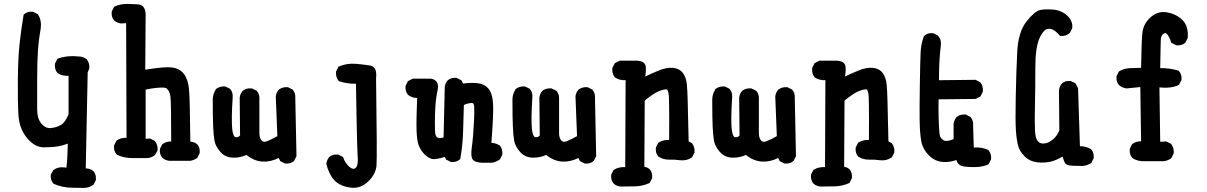

<svg xmlns="http://www.w3.org/2000/svg" viewBox="-20 -797 6040 961"><path d="M342.8 142.6Q293.9 142.6 251 124L249 123.5L247.6 122.1Q231.9 105 234.4 79.1V77.1L235.4 75.2L246.1 55.7L247.6 53.7L249.5 52.7Q272 36.6 302.7 41L312.5 42Q315.9 11.7 317.4 -19.5Q318.8 -48.8 319.3 -78.1Q293.9 -68.4 270.5 -64.5Q241.2 -59.6 199.2 -59.6Q153.8 -59.6 114.7 -106.9Q76.2 -153.3 72.3 -222.2Q68.4 -287.6 69.3 -397.5Q70.3 -507.3 78.1 -578.6Q85.9 -649.9 97.7 -720.2L98.1 -723.6L101.1 -726.1Q117.7 -740.7 143.6 -738.3H145.5L147 -737.3L166.5 -727.5L168.9 -726.1L170.4 -724.1Q180.2 -709 183.3 -690.9Q186.5 -672.9 183.6 -652.8Q173.8 -598.6 169.9 -543Q168 -515.1 167 -478.5Q166 -441.9 166 -396.5V-252Q166 -202.1 188 -177.2Q198.7 -165 210.4 -159.9Q222.2 -154.8 234.9 -156.2Q263.7 -158.7 286.1 -172.4Q307.1 -185.1 323.2 -225.6V-417.5Q293 -415.5 269.5 -430.2L267.6 -431.2L266.6 -432.6Q252.4 -451.2 254.9 -476.6V-478.5L255.9 -480L265.6 -499.5L267.6 -502.9L271 -504.4Q293.5 -512.2 318.8 -514.9Q344.2 -517.6 370.6 -514.6Q382.8 -514.6 393.6 -511.2Q404.3 -507.8 413.1 -501L414.1 -500L415 -499Q429.2 -480.5 426.8 -455.1V-453.6L426.3 -452.6L418.9 -434.6L409.2 45.9Q430.2 45.9 446.3 58.6L447.3 59.1L447.8 60.1Q462.4 76.7 460 102.5V104.5L459 106L449.2 125.5L448.2 127.4L445.8 128.9Q423.8 144.5 394 143.6Q368.2 142.6 342.8 142.6Z M826.2 7.8Q807.6 5.4 793.5 -6.3L793 -6.8L792.5 -7.3Q777.8 -23.9 780.3 -49.8V-51.8L781.2 -53.2L791 -72.8L792 -74.7L794.4 -76.2Q812.5 -89.4 836.9 -88.9Q836.9 -286.1 833 -314Q832 -322.8 829.3 -330.3Q826.7 -337.9 823 -343.8Q819.3 -349.6 814 -354.5Q811 -357.4 799.1 -358.4Q787.1 -359.4 763.2 -357.2Q739.3 -355 709 -348.6V-102.1L728 -103.5H730.5L732.9 -102.5L752.4 -92.8L754.4 -91.8L755.9 -90.3Q771 -71.3 768.6 -45.9V-43.9L767.6 -42L756.8 -22.5L755.4 -20.5L753.9 -19.5Q738.3 -8.3 719.7 -5.9H719.2H718.8H640.6Q599.1 -5.9 565.9 -22.5L564 -23.4L563 -24.9Q548.3 -41.5 550.8 -67.4V-69.3L551.8 -70.8L561.5 -90.3L562.5 -92.3L564.5 -93.8Q585 -108.9 613.3 -106.9L611.3 -681.2L586.4 -679.7H585.4H585Q566.4 -682.1 552.2 -693.8L551.8 -694.3L551.3 -694.8Q536.6 -711.4 539.1 -737.3V-739.3L540 -740.7L549.8 -760.3L551.3 -763.2L554.7 -764.6Q568.4 -771 583.3 -774.2Q598.1 -777.3 614.3 -777.3Q629.4 -777.3 644 -776.6Q658.7 -775.9 672.9 -774.9Q690.9 -773.4 700 -759.3Q709 -745.1 709 -722.7L707 -448.2Q804.7 -463.9 839.4 -459.5Q879.4 -454.6 900.4 -427.2Q910.6 -414.1 917 -395.3Q923.3 -376.5 925.8 -352.5Q928.2 -329.6 929.9 -263.9Q931.6 -198.2 932.6 -87.9Q942.4 -87.4 950.4 -84.5Q958.5 -81.5 965.8 -76.2L966.8 -75.7L967.3 -74.7Q981.9 -58.1 979.5 -32.2V-30.3L978.5 -28.8L968.8 -9.3L967.8 -7.3L965.8 -5.9Q950.2 5.4 931.6 7.8H931.2H930.7H827.1H826.7Z M1404.8 20.5 1385.3 10.7 1382.3 9.3 1380.9 5.9 1375 -6.3Q1354.5 3.9 1334.7 8.3Q1314.9 12.7 1294.9 11.7Q1252.9 9.8 1213.4 -21.5Q1184.1 -7.8 1149.4 -7.8Q1108.9 -7.8 1083.5 -36.1Q1071.8 -49.3 1064.2 -63.2Q1056.6 -77.1 1053.7 -91.8Q1048.8 -119.1 1046.9 -165.5Q1044.9 -211.9 1044.9 -295.9Q1044.9 -305.7 1046.6 -315.2Q1048.3 -324.7 1051.8 -333.3Q1055.2 -341.8 1060.1 -350.1L1061 -351.6L1062.5 -352.5Q1071.8 -359.4 1083 -362.3Q1094.2 -365.2 1106.4 -364.3H1108.4L1109.9 -363.3L1129.4 -353.5L1131.3 -352.5L1132.3 -351.1Q1147 -334.5 1144.5 -308.6Q1137.7 -201.2 1142.1 -153.3Q1143.6 -137.7 1146.7 -127.7Q1149.9 -117.7 1152.8 -114.3Q1155.8 -110.8 1159.2 -110.4Q1172.9 -108.4 1181.6 -119.1L1179.7 -307.6V-308.1V-308.6Q1180.2 -311 1180.7 -313.2Q1181.2 -315.4 1181.6 -317.6Q1182.1 -319.8 1182.9 -322Q1183.6 -324.2 1184.3 -326.2Q1185.1 -328.1 1186.3 -330.1Q1187.5 -332 1188.5 -334Q1189.5 -335.9 1190.9 -337.6Q1192.4 -339.4 1193.8 -341.3L1194.3 -342.3L1195.3 -342.8Q1213.9 -356.9 1239.3 -354.5H1240.7L1242.7 -353.5L1263.2 -343.8L1264.6 -342.8L1266.1 -341.3Q1280.3 -324.7 1278.3 -299.3V-130.9Q1278.3 -118.2 1281.2 -108.9Q1284.2 -99.6 1290 -93.3Q1299.3 -83 1316.9 -90.3Q1338.4 -98.6 1368.2 -115.7L1360.4 -313V-314V-314.5Q1361.3 -323.7 1365 -332Q1368.7 -340.3 1374.5 -347.2L1375 -348.1L1376 -348.6Q1394.5 -362.8 1419.9 -360.4H1421.9L1423.3 -359.4L1442.9 -349.6L1444.8 -348.6L1445.8 -347.2Q1460 -330.6 1458 -305.2L1463.9 -17.6V-15.1L1462.9 -13.2L1453.1 6.3L1452.1 8.3L1450.7 9.3Q1434.1 23.9 1408.2 21.5H1406.2Z M1739.3 142.6Q1693.4 138.2 1663.1 114.3Q1652.3 105.5 1643.3 92.8Q1634.3 80.1 1627 63.5Q1619.6 46.9 1613.8 26.4L1613.3 24.4V22.5Q1615.7 3.9 1627.4 -10.3L1627.9 -10.7L1628.4 -11.2Q1645 -25.9 1670.9 -23.4H1672.9L1674.3 -22.5L1693.8 -12.7L1697.3 -10.7L1698.7 -6.8Q1702.1 3.9 1708.3 13.7Q1714.4 23.4 1722.7 32.2Q1738.3 48.3 1750 47.9Q1760.3 47.4 1766.1 34.7Q1773.4 19.5 1770 -17.6Q1769 -31.2 1767.6 -75.9Q1766.1 -120.6 1764.9 -195.6Q1763.7 -270.5 1761.7 -377.9Q1739.3 -377.4 1718.5 -380.6Q1697.8 -383.8 1678.7 -390.1L1675.8 -391.1L1673.8 -393.6Q1659.7 -412.1 1662.1 -437.5V-439.5L1663.1 -440.9L1672.9 -460.4L1674.3 -463.9L1677.7 -464.8Q1717.3 -481.4 1762.7 -477.5Q1806.2 -473.6 1833.5 -468.8Q1869.1 -461.9 1862.3 -404.8Q1865.2 -199.2 1865.7 -93.5Q1866.2 12.2 1864.3 35.2Q1863.3 43.5 1861.1 51.3Q1858.9 59.1 1855.5 66.7Q1852.1 74.2 1847.4 81.8Q1842.8 89.4 1836.9 96.4Q1831.1 103.5 1823.7 110.4Q1786.6 147 1739.3 142.6Z M2391.1 17.6Q2349.1 15.1 2342.3 -5.9Q2336.9 -22.5 2340.8 -53.7Q2342.8 -67.9 2344.5 -83.7Q2346.2 -99.6 2347.7 -117.2Q2350.6 -151.9 2352.5 -189.9Q2354.5 -227.5 2353.5 -260.7Q2353.5 -264.2 2353 -266.6Q2351.6 -276.9 2347.9 -279.8Q2344.2 -282.7 2335.4 -281.2Q2313.5 -278.3 2301.8 -271L2297.9 -139.2Q2295.9 -70.3 2284.2 -3.9L2283.2 -0.5L2280.8 1.5Q2264.2 16.1 2238.3 13.7H2236.3L2234.9 12.7L2215.3 2.9L2212.4 1.5L2210.9 -2L2206.5 -11.7Q2161.1 2 2144.5 -1Q2126.5 -4.4 2105.5 -23.9Q2095.7 -33.7 2088.1 -44.9Q2080.6 -56.2 2075.7 -69.3Q2066.4 -94.7 2064.9 -145.5Q2064.5 -157.7 2064.5 -173.8Q2064.5 -189.9 2064.9 -210.2Q2065.4 -230.5 2066.2 -254.6Q2066.9 -278.8 2067.9 -306.6Q2055.7 -306.6 2044.4 -310.3Q2033.2 -314 2023.4 -321.3L2022.5 -321.8L2022 -322.8Q2007.3 -339.4 2009.8 -365.2V-367.2L2010.7 -368.7L2020.5 -388.2L2022 -391.1L2024.9 -392.6L2044.4 -402.3L2046.4 -403.3H2048.8H2134.8H2135.3H2136.2Q2149.9 -401.4 2158.7 -394.5Q2167.5 -387.7 2170.7 -376.7Q2173.8 -365.7 2171.4 -352.1Q2168.9 -340.8 2167 -329.8Q2165 -318.8 2163.6 -308.3Q2162.1 -297.9 2161.1 -288.1Q2160.2 -278.3 2159.4 -267.6Q2158.7 -256.8 2158.2 -245.4Q2157.7 -233.9 2157.2 -221.7Q2156.2 -185.5 2157.2 -145.5Q2158.2 -112.3 2170.4 -107.9Q2183.1 -103 2200.2 -109.4L2206.1 -360.4V-360.8V-361.3Q2206.5 -366.2 2207.8 -370.6Q2209 -375 2210.7 -378.9Q2212.4 -382.8 2214.8 -386.7Q2217.3 -390.6 2220.2 -394L2220.7 -394.5L2221.2 -395Q2237.8 -409.7 2263.7 -407.2H2265.6L2267.1 -406.2L2286.6 -396.5L2289.6 -395L2291 -392.1L2297.9 -378.9Q2337.4 -383.8 2367.2 -380.9Q2384.3 -379.4 2398.4 -373Q2412.6 -366.7 2422.9 -355.5Q2443.8 -333.5 2447.8 -279.8Q2451.2 -231.4 2439.5 -81.5Q2456.5 -82.5 2479 -70.3L2481 -69.3L2482.4 -67.4Q2496.6 -49.8 2494.1 -24.4V-22.5L2493.2 -21L2483.4 -1.5L2481.9 1L2480 2.4Q2456.1 17.6 2436 17.6H2391.6Z M2904.8 20.5 2885.3 10.7 2882.3 9.3 2880.9 5.9 2875 -6.3Q2854.5 3.9 2834.7 8.3Q2814.9 12.7 2794.9 11.7Q2752.9 9.8 2713.4 -21.5Q2684.1 -7.8 2649.4 -7.8Q2608.9 -7.8 2583.5 -36.1Q2571.8 -49.3 2564.2 -63.2Q2556.6 -77.1 2553.7 -91.8Q2548.8 -119.1 2546.9 -165.5Q2544.9 -211.9 2544.9 -295.9Q2544.9 -305.7 2546.6 -315.2Q2548.3 -324.7 2551.8 -333.3Q2555.2 -341.8 2560.1 -350.1L2561 -351.6L2562.5 -352.5Q2571.8 -359.4 2583 -362.3Q2594.2 -365.2 2606.4 -364.3H2608.4L2609.9 -363.3L2629.4 -353.5L2631.3 -352.5L2632.3 -351.1Q2647 -334.5 2644.5 -308.6Q2637.7 -201.2 2642.1 -153.3Q2643.6 -137.7 2646.7 -127.7Q2649.9 -117.7 2652.8 -114.3Q2655.8 -110.8 2659.2 -110.4Q2672.9 -108.4 2681.6 -119.1L2679.7 -307.6V-308.1V-308.6Q2680.2 -311 2680.7 -313.2Q2681.2 -315.4 2681.6 -317.6Q2682.1 -319.8 2682.9 -322Q2683.6 -324.2 2684.3 -326.2Q2685.1 -328.1 2686.3 -330.1Q2687.5 -332 2688.5 -334Q2689.5 -335.9 2690.9 -337.6Q2692.4 -339.4 2693.8 -341.3L2694.3 -342.3L2695.3 -342.8Q2713.9 -356.9 2739.3 -354.5H2740.7L2742.7 -353.5L2763.2 -343.8L2764.6 -342.8L2766.1 -341.3Q2780.3 -324.7 2778.3 -299.3V-130.9Q2778.3 -118.2 2781.2 -108.9Q2784.2 -99.6 2790 -93.3Q2799.3 -83 2816.9 -90.3Q2838.4 -98.6 2868.2 -115.7L2860.4 -313V-314V-314.5Q2861.3 -323.7 2865 -332Q2868.7 -340.3 2874.5 -347.2L2875 -348.1L2876 -348.6Q2894.5 -362.8 2919.9 -360.4H2921.9L2923.3 -359.4L2942.9 -349.6L2944.8 -348.6L2945.8 -347.2Q2960 -330.6 2958 -305.2L2963.9 -17.6V-15.1L2962.9 -13.2L2953.1 6.3L2952.1 8.3L2950.7 9.3Q2934.1 23.9 2908.2 21.5H2906.2Z M3085 136.7Q3075.7 135.7 3067.4 132.1Q3059.1 128.4 3052.2 122.6L3051.8 122.1L3051.3 121.6Q3043.9 113.3 3041 102.5Q3038.1 91.8 3039.1 79.1V77.1L3040 75.7L3049.8 56.2L3051.3 53.7L3053.7 52.2Q3077.6 37.6 3109.4 39.6L3111.3 -396Q3081.5 -394 3059.1 -408.7L3057.6 -409.7L3056.6 -411.1Q3042.5 -429.7 3044.9 -455.1V-457L3045.9 -458.5L3055.7 -478L3057.1 -481L3060.1 -482.4L3079.6 -492.2L3081.5 -493.2H3084H3168Q3207.5 -491.7 3211.9 -464.8Q3212.9 -459 3212.9 -451.2Q3212.9 -443.4 3212.2 -434.3Q3211.4 -425.3 3209.5 -414.1Q3226.1 -421.9 3241.7 -429Q3257.3 -436 3272.9 -442.4Q3314 -460 3346.7 -457.5Q3357.9 -456.5 3367.4 -453.4Q3377 -450.2 3384.8 -444.6Q3392.6 -439 3398.4 -431.2Q3414.6 -408.7 3418 -373Q3420.9 -339.4 3421.9 -296.4Q3422.9 -254.9 3426.8 -89.4L3440.9 -82L3442.9 -81.1L3444.3 -79.1Q3458.5 -60.5 3456.1 -35.2V-33.2L3455.1 -31.7L3445.3 -12.2L3444.3 -9.8L3441.9 -8.3Q3428.7 0.5 3414.1 3.7Q3399.4 6.8 3383.3 4.9Q3356 1 3330.6 2Q3301.3 2.9 3276.9 -12.2L3275.9 -13.2L3274.9 -14.2Q3260.3 -30.8 3262.7 -56.6V-58.6L3263.7 -60.1L3273.4 -79.6L3274.4 -82L3276.9 -83.5Q3299.3 -98.1 3329.1 -96.2Q3329.6 -152.3 3329.6 -194.8Q3329.6 -237.3 3329.1 -266.1Q3328.6 -294.9 3328.1 -310.1Q3327.6 -325.2 3325 -335Q3322.3 -344.7 3320.6 -347.2Q3318.8 -349.6 3317.4 -349.6Q3301.8 -350.6 3275.9 -339.8Q3250.5 -329.1 3207 -293.5L3205.1 37.6Q3210.4 38.6 3214.8 40Q3219.2 41.5 3223.1 43.7Q3227.1 45.9 3231 49.3L3231.4 49.8L3231.9 50.3Q3246.6 66.9 3244.1 92.8V94.7L3243.2 96.2L3233.4 115.7L3231.9 118.7L3228.5 120.1Q3195.3 134.8 3158.7 135.7Q3123 136.7 3085.9 136.7H3085.4Z M3904.8 20.5 3885.3 10.7 3882.3 9.3 3880.9 5.9 3875 -6.3Q3854.5 3.9 3834.7 8.3Q3814.9 12.7 3794.9 11.7Q3752.9 9.8 3713.4 -21.5Q3684.1 -7.8 3649.4 -7.8Q3608.9 -7.8 3583.5 -36.1Q3571.8 -49.3 3564.2 -63.2Q3556.6 -77.1 3553.7 -91.8Q3548.8 -119.1 3546.9 -165.5Q3544.9 -211.9 3544.9 -295.9Q3544.9 -305.7 3546.6 -315.2Q3548.3 -324.7 3551.8 -333.3Q3555.2 -341.8 3560.1 -350.1L3561 -351.6L3562.5 -352.5Q3571.8 -359.4 3583 -362.3Q3594.2 -365.2 3606.4 -364.3H3608.4L3609.9 -363.3L3629.4 -353.5L3631.3 -352.5L3632.3 -351.1Q3647 -334.5 3644.5 -308.6Q3637.7 -201.2 3642.1 -153.3Q3643.6 -137.7 3646.7 -127.7Q3649.9 -117.7 3652.8 -114.3Q3655.8 -110.8 3659.2 -110.4Q3672.9 -108.4 3681.6 -119.1L3679.7 -307.6V-308.1V-308.6Q3680.2 -311 3680.7 -313.2Q3681.2 -315.4 3681.6 -317.6Q3682.1 -319.8 3682.9 -322Q3683.6 -324.2 3684.3 -326.2Q3685.1 -328.1 3686.3 -330.1Q3687.5 -332 3688.5 -334Q3689.5 -335.9 3690.9 -337.6Q3692.4 -339.4 3693.8 -341.3L3694.3 -342.3L3695.3 -342.8Q3713.9 -356.9 3739.3 -354.5H3740.7L3742.7 -353.5L3763.2 -343.8L3764.6 -342.8L3766.1 -341.3Q3780.3 -324.7 3778.3 -299.3V-130.9Q3778.3 -118.2 3781.2 -108.9Q3784.2 -99.6 3790 -93.3Q3799.3 -83 3816.9 -90.3Q3838.4 -98.6 3868.2 -115.7L3860.4 -313V-314V-314.5Q3861.3 -323.7 3865 -332Q3868.7 -340.3 3874.5 -347.2L3875 -348.1L3876 -348.6Q3894.5 -362.8 3919.9 -360.4H3921.9L3923.3 -359.4L3942.9 -349.6L3944.8 -348.6L3945.8 -347.2Q3960 -330.6 3958 -305.2L3963.9 -17.6V-15.1L3962.9 -13.2L3953.1 6.3L3952.1 8.3L3950.7 9.3Q3934.1 23.9 3908.2 21.5H3906.2Z M4085 136.7Q4075.7 135.7 4067.4 132.1Q4059.1 128.4 4052.2 122.6L4051.8 122.1L4051.3 121.6Q4043.9 113.3 4041 102.5Q4038.1 91.8 4039.1 79.1V77.1L4040 75.7L4049.8 56.2L4051.3 53.7L4053.7 52.2Q4077.6 37.6 4109.4 39.6L4111.3 -396Q4081.5 -394 4059.1 -408.7L4057.6 -409.7L4056.6 -411.1Q4042.5 -429.7 4044.9 -455.1V-457L4045.9 -458.5L4055.7 -478L4057.1 -481L4060.1 -482.4L4079.6 -492.2L4081.5 -493.2H4084H4168Q4207.5 -491.7 4211.9 -464.8Q4212.9 -459 4212.9 -451.2Q4212.9 -443.4 4212.2 -434.3Q4211.4 -425.3 4209.5 -414.1Q4226.1 -421.9 4241.7 -429Q4257.3 -436 4272.9 -442.4Q4314 -460 4346.7 -457.5Q4357.9 -456.5 4367.4 -453.4Q4377 -450.2 4384.8 -444.6Q4392.6 -439 4398.4 -431.2Q4414.6 -408.7 4418 -373Q4420.9 -339.4 4421.9 -296.4Q4422.9 -254.9 4426.8 -89.4L4440.9 -82L4442.9 -81.1L4444.3 -79.1Q4458.5 -60.5 4456.1 -35.2V-33.2L4455.1 -31.7L4445.3 -12.2L4444.3 -9.8L4441.9 -8.3Q4428.7 0.5 4414.1 3.7Q4399.4 6.8 4383.3 4.9Q4356 1 4330.6 2Q4301.3 2.9 4276.9 -12.2L4275.9 -13.2L4274.9 -14.2Q4260.3 -30.8 4262.7 -56.6V-58.6L4263.7 -60.1L4273.4 -79.6L4274.4 -82L4276.9 -83.5Q4299.3 -98.1 4329.1 -96.2Q4329.6 -152.3 4329.6 -194.8Q4329.6 -237.3 4329.1 -266.1Q4328.6 -294.9 4328.1 -310.1Q4327.6 -325.2 4325 -335Q4322.3 -344.7 4320.6 -347.2Q4318.8 -349.6 4317.4 -349.6Q4301.8 -350.6 4275.9 -339.8Q4250.5 -329.1 4207 -293.5L4205.1 37.6Q4210.4 38.6 4214.8 40Q4219.2 41.5 4223.1 43.7Q4227.1 45.9 4231 49.3L4231.4 49.8L4231.9 50.3Q4246.6 66.9 4244.1 92.8V94.7L4243.2 96.2L4233.4 115.7L4231.9 118.7L4228.5 120.1Q4195.3 134.8 4158.7 135.7Q4123 136.7 4085.9 136.7H4085.4Z M4812 37.1Q4800.3 36.6 4791 32.7Q4781.7 28.8 4775.6 21.5Q4769.5 14.2 4766.6 3.9Q4734.9 15.6 4701.2 13.7Q4680.7 12.7 4662.4 4.2Q4644 -4.4 4628.9 -20Q4598.1 -50.8 4590.8 -91.8Q4584 -130.9 4583 -195.3Q4582.5 -227.1 4582.8 -272.2Q4583 -317.4 4584 -376Q4585.9 -493.7 4587.9 -535.2Q4588.9 -556.6 4593 -576.7Q4597.2 -596.7 4604 -614.7L4605 -617.2L4606.9 -618.7Q4623.5 -633.3 4649.4 -630.9H4651.4L4652.8 -629.9L4672.4 -620.1L4673.8 -619.1L4675.3 -617.7Q4683.6 -608.4 4687 -597.2Q4690.4 -585.9 4689.5 -573.2Q4683.6 -528.3 4681.6 -481.4Q4680.7 -460.4 4680.2 -439Q4679.7 -417.5 4679.7 -395.5L4860.4 -397.5H4862.8L4864.7 -396.5L4884.3 -386.7L4886.2 -385.7L4887.7 -383.8Q4901.9 -365.2 4899.4 -339.8V-337.9L4898.4 -336.4L4888.7 -316.9L4887.2 -314L4884.3 -312.5L4864.7 -302.7L4862.8 -301.8H4860.4L4677.7 -299.8Q4676.8 -249.5 4678.2 -203.1Q4678.7 -186 4679.4 -171.9Q4680.2 -157.7 4680.9 -146.5Q4681.6 -135.3 4682.6 -127Q4683.6 -116.2 4688.5 -108.4Q4693.4 -100.6 4702.1 -95.2Q4705.6 -92.8 4710.2 -92Q4714.8 -91.3 4720.9 -91.8Q4727.1 -92.3 4735.4 -94.5Q4743.7 -96.7 4752.9 -101.1V-176.8V-177.2V-177.7Q4753.9 -184.1 4755.6 -189.7Q4757.3 -195.3 4760.3 -200.4Q4763.2 -205.6 4767.1 -210.4L4767.6 -211.4L4768.6 -211.9Q4787.1 -226.1 4812.5 -223.6H4814.5L4815.9 -222.7L4835.4 -212.9L4837.4 -211.9L4838.4 -210.4Q4845.7 -202.1 4848.6 -191.7Q4851.6 -181.2 4850.6 -168.5L4854 -58.6Q4893.6 -61.5 4925.3 -46.9L4927.2 -45.9L4928.7 -43.9Q4942.9 -26.4 4940.4 -1V1L4939.5 2.4L4929.7 22L4928.2 24.9L4925.3 26.4Q4885.7 44.9 4812 37.1Z M5379.4 33.2Q5347.7 33.7 5330.8 30.5Q5314 27.3 5308.6 15.1Q5303.7 4.9 5298.3 -13.7Q5269 4.4 5242.2 11.2Q5209.5 19.5 5172.9 15.6Q5134.3 11.2 5108.4 -14.6Q5083 -40 5075.7 -68.4Q5068.4 -95.2 5064.9 -142.6Q5061.5 -189 5064 -313Q5066.4 -437 5071.3 -535.2Q5076.2 -636.2 5117.2 -688.5Q5158.7 -741.2 5186.5 -747.1Q5212.4 -752 5251.5 -749Q5292 -745.6 5321.3 -719.2Q5351.1 -691.4 5346.7 -656.7L5346.2 -655.3L5345.7 -653.8L5335.9 -634.3L5335 -632.8L5333.5 -631.3Q5314.9 -614.7 5289.1 -617.2L5285.2 -617.7L5282.7 -620.6Q5264.6 -641.6 5249 -648.9Q5235.4 -655.8 5217.8 -650.4Q5210 -647.9 5200.7 -636.2Q5191.4 -624.5 5181.6 -603Q5172.4 -581.1 5167.2 -544.9Q5162.1 -508.8 5162.1 -459.5Q5162.1 -358.4 5160.2 -273.9Q5158.2 -189.5 5160.2 -144.5Q5162.1 -103 5175.8 -88.9Q5189 -75.7 5209.5 -79.1Q5220.7 -80.6 5231.2 -86.2Q5241.7 -91.8 5252.4 -101.1Q5262.2 -109.9 5269.8 -121.1Q5277.3 -132.3 5282.2 -145.5L5280.3 -344.7V-345.2V-345.7Q5281.2 -352.1 5283 -357.7Q5284.7 -363.3 5287.6 -368.4Q5290.5 -373.5 5294.4 -378.4L5294.9 -378.9L5295.4 -379.4Q5312 -394 5337.9 -391.6H5339.8L5341.3 -390.6L5360.8 -380.9L5363.8 -379.4L5365.2 -376.5L5375 -356.9L5376 -355V-353L5385.3 -65.4Q5415.5 -64.9 5439.5 -51.3L5440.9 -50.8L5441.9 -49.3Q5456.5 -32.7 5454.1 -6.8V-4.9L5453.1 -3.4L5443.4 16.1L5442.4 18.6L5439.9 20Q5414.1 37.1 5379.4 33.2Z M5709.5 9.8Q5674.8 11.7 5648.9 -5.4L5647.9 -6.3L5647 -7.3Q5632.3 -23.9 5634.8 -50.8V-52.7L5635.7 -54.2L5645.5 -73.7L5646.5 -75.7L5648.9 -77.1Q5667 -90.3 5691.4 -89.8L5687.5 -361.3L5620.1 -354.5H5619.1H5618.2Q5597.7 -356.9 5581.5 -370.6L5581.1 -371.1L5580.6 -371.6Q5565.9 -388.2 5568.4 -414.1V-416L5569.3 -417.5L5579.1 -437L5580.6 -439.5L5583 -440.9Q5608.9 -456.1 5641.6 -456.1Q5667 -456.1 5691.4 -457.5Q5692.4 -526.9 5694.1 -570.8Q5695.8 -614.7 5698.2 -634.8Q5703.6 -678.7 5738.8 -710.4Q5774.4 -742.7 5820.3 -735.4Q5864.7 -728 5896.5 -698.7Q5929.2 -668 5924.8 -608.9V-606.9L5923.8 -605L5914.1 -585.4L5913.1 -583.5L5911.6 -582.5Q5895 -567.9 5869.1 -570.3H5867.2L5865.7 -571.3L5846.2 -581.1L5842.8 -583L5841.3 -586.9Q5832 -614.3 5820.8 -627Q5816.9 -631.3 5813.5 -631.6Q5810.1 -631.8 5803.7 -627.9Q5797.4 -624 5793.9 -616.7Q5790.5 -609.4 5790 -598.1Q5789.6 -585.9 5788.8 -549.8Q5788.1 -513.7 5787.1 -456.1Q5835 -456.5 5877 -443.8L5879.4 -442.9L5881.3 -440.9Q5896 -424.3 5893.6 -398.4V-396.5L5892.6 -395L5882.8 -375.5L5881.3 -372.6L5878.4 -371.1Q5859.9 -362.3 5835.9 -359.4Q5812 -356.4 5783.2 -359.4L5787.1 -87.4L5814.9 -88.9H5817.4L5819.8 -87.9L5839.4 -78.1L5841.3 -77.1L5842.8 -75.2Q5856.9 -56.6 5854.5 -30.3V-28.3L5853.5 -26.9L5843.8 -7.3L5842.8 -5.4L5840.8 -3.9Q5824.7 7.3 5805.7 9.8H5805.2H5804.7Z"/></svg>

Font: NaikaiFont
Style: Bold
Weight: 700
Version: Version 1.89